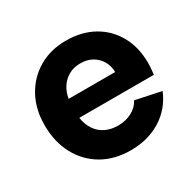

<svg xmlns="http://www.w3.org/2000/svg" viewBox="-119 -637 786 774"><g transform="rotate(-30 274.0 -250.0)"><path d="M282.5 7Q206.9 7 150.4 -25.7Q93.9 -58.5 62.1 -117.5Q30.4 -176.5 30.4 -254.5Q30.4 -328.5 61.6 -385.5Q92.9 -442.5 148.1 -474.8Q203.4 -507 274.4 -507Q347.5 -507 402 -476.5Q456.5 -446 487 -391.2Q517.5 -336.5 517.5 -262.9Q517.5 -251.9 516.5 -239Q515.5 -226 513.5 -210.4H166.4Q171.4 -178.1 187.1 -154.2Q202.8 -130.3 228.5 -117.6Q254.1 -104.9 287 -104.9Q322.9 -104.9 351.5 -120.1Q380.1 -135.3 393.1 -161.2L511.6 -136.2Q483.1 -68.1 422.8 -30.5Q362.5 7 282.5 7ZM167.4 -298.1H384.1Q383.6 -327.4 369.9 -350.3Q356.2 -373.2 332.5 -386.2Q308.9 -399.1 278.5 -398.6Q248.1 -398.6 224.9 -385.4Q201.7 -372.2 187 -349.8Q172.4 -327.4 167.4 -298.1Z"/></g></svg>

Font: Envelope Sans Variable
Style: Regular
Weight: 500
Designer: Andreas Rasmussen / Norman Anderson
Foundry: mail.de GmbH
Version: Version 1.150